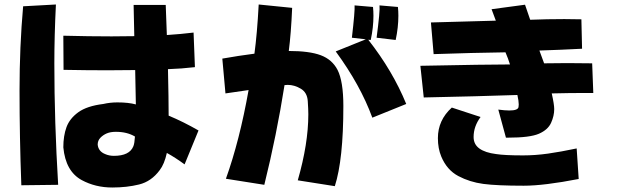

<svg xmlns="http://www.w3.org/2000/svg" viewBox="-20 -775 2748 855"><path d="M487 -81Q557 -81 574 -124Q579 -136 581 -167Q546 -188 496 -188Q472 -188 455.5 -181Q439 -174 427 -161.5Q415 -149 415 -131Q418 -101 448 -89Q466 -81 487 -81ZM75 50Q67 -163 67 -371Q67 -567 83 -747L229 -755Q222 -615 222 -492Q222 -234 239 48ZM480 60Q405 60 344 27Q272 -12 262 -119Q262 -170 276 -208.5Q290 -247 328.5 -275Q367 -303 440 -312Q470 -319 503 -319Q552 -319 585 -310L582 -463L459 -462Q366 -462 263 -464L262 -616Q377 -613 477 -613L578 -614L575 -753H718L723 -619Q785 -623 842 -630L848 -476Q788 -469 728 -467Q731 -335 731 -260Q796 -233 864 -194L802 -43Q761 -73 723 -94Q712 -44 691 -17Q654 33 599.5 46.5Q545 60 480 60Z M1471 54 1306 28Q1353 -135 1353 -266Q1353 -287 1350.5 -325Q1348 -363 1319.5 -380Q1291 -397 1261 -397L1247 -396Q1212 -174 1157 48L986 21Q1047 -149 1087 -374L984 -359L970 -514Q1043 -527 1113 -536Q1125 -624 1132 -755L1281 -740Q1276 -625 1266 -548Q1358 -548 1408.5 -529Q1459 -510 1483 -464Q1509 -413 1509 -303Q1509 -64 1471 54ZM1609 -600 1547 -607Q1561 -727 1559 -751L1641 -744Q1643 -725 1643 -705Q1643 -653 1631 -597L1620 -598Q1729 -459 1789 -312L1638 -251Q1585 -396 1475 -546ZM1670 -751 1752 -744Q1754 -725 1754 -705Q1754 -653 1742 -597L1657 -607Q1673 -727 1670 -751Z M2242 -162H2233L2199 -287Q2228 -283 2248 -283Q2286 -283 2289 -298Q2290 -303 2290 -310Q2290 -325 2284 -352Q2108 -346 1867 -341L1852 -482Q2152 -488 2251 -488Q2243 -514 2231 -542Q2084 -540 1911 -534L1899 -675Q2059 -680 2188 -683L2169 -734L2318 -754L2341 -687Q2416 -690 2493 -690L2569 -689L2572 -558Q2477 -553 2382 -550L2403 -493Q2452 -494 2506 -494L2617 -493L2622 -361H2591Q2516 -361 2437 -359Q2448 -310 2448 -289Q2448 -259 2434 -228Q2420 -197 2380 -179.5Q2340 -162 2242 -162ZM2312 52Q2193 52 2132.5 44Q2072 36 2021 9Q1970 -18 1945 -78Q1930 -114 1930 -160Q1930 -240 1992 -296L2120 -254Q2089 -212 2089 -165Q2089 -132 2115 -113.5Q2141 -95 2189 -89Q2227 -83 2309 -83Q2364 -83 2420.5 -91Q2477 -99 2548 -114L2557 22Q2403 52 2312 52Z"/></svg>

Font: KN Bobohei
Style: Bold
Weight: 700
Designer: Kingnam Type Foundry
Version: Version 1.710;March 18, 2023